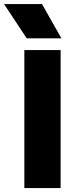

<svg xmlns="http://www.w3.org/2000/svg" viewBox="-44 -954 406 974"><path d="M79.5 0V-700H263.5V0ZM91.5 -759.5 -23.5 -933.5H169L267.5 -759.5Z"/></svg>

Font: Geologica Thin Cursive ExtraBold
Style: Regular
Weight: 800
Version: Version 1.010;gftools[0.9.28]